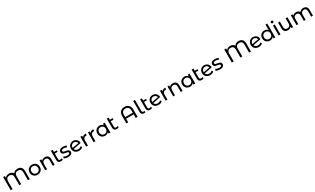

<svg xmlns="http://www.w3.org/2000/svg" viewBox="879 -4826 14613 8900"><g transform="rotate(-30 8185.0 -375.5)"><path d="M1127 -435V0H1028V-432Q1028 -524 980 -571.5Q932 -619 853 -619Q766 -619 715.5 -569.5Q665 -520 665 -418V0H566V-432Q566 -525 520.5 -572Q475 -619 396 -619Q308 -619 256.5 -569Q205 -519 205 -418V0H105V-700H201V-598Q232 -650 288.5 -679Q345 -708 420 -708Q498 -708 554.5 -677Q611 -646 638 -591Q671 -647 731.5 -677.5Q792 -708 870 -708Q991 -708 1059 -638Q1127 -568 1127 -435Z M1269 -265Q1269 -343 1304.5 -404.5Q1340 -466 1403 -500.5Q1466 -535 1545 -535Q1624 -535 1686.5 -500.5Q1749 -466 1784.5 -404.5Q1820 -343 1820 -265Q1820 -187 1784.5 -125.5Q1749 -64 1686.5 -29Q1624 6 1545 6Q1466 6 1403 -29Q1340 -64 1304.5 -125.5Q1269 -187 1269 -265ZM1723 -265Q1723 -320 1700 -362.5Q1677 -405 1636.5 -428Q1596 -451 1545 -451Q1494 -451 1453.5 -428Q1413 -405 1389.5 -362.5Q1366 -320 1366 -265Q1366 -210 1389.5 -167.5Q1413 -125 1453.5 -101.5Q1494 -78 1545 -78Q1596 -78 1636.5 -101.5Q1677 -125 1700 -167.5Q1723 -210 1723 -265Z M2456 -305V0H2360V-294Q2360 -371 2323 -410Q2286 -449 2217 -449Q2139 -449 2094 -403.5Q2049 -358 2049 -273V0H1953V-530H2045V-450Q2074 -491 2123.5 -513Q2173 -535 2236 -535Q2337 -535 2396.5 -476.5Q2456 -418 2456 -305Z M2913 -31Q2892 -13 2861 -3.5Q2830 6 2797 6Q2717 6 2673 -37Q2629 -80 2629 -160V-646H2725V-530H2877V-451H2725V-164Q2725 -121 2746.5 -98Q2768 -75 2808 -75Q2852 -75 2883 -100Z M2962 -56 3002 -132Q3037 -107 3087 -92Q3137 -77 3188 -77Q3314 -77 3314 -149Q3314 -173 3297 -187Q3280 -201 3254.5 -207.5Q3229 -214 3182 -222Q3118 -232 3077.5 -245Q3037 -258 3008 -289Q2979 -320 2979 -376Q2979 -448 3039 -491.5Q3099 -535 3200 -535Q3253 -535 3306 -522Q3359 -509 3393 -487L3352 -411Q3287 -453 3199 -453Q3138 -453 3106 -433Q3074 -413 3074 -380Q3074 -354 3092 -339Q3110 -324 3136.5 -317Q3163 -310 3211 -301Q3275 -290 3314.5 -277.5Q3354 -265 3382 -235Q3410 -205 3410 -151Q3410 -79 3348.5 -36.5Q3287 6 3181 6Q3116 6 3056 -11.5Q2996 -29 2962 -56Z M3922 -142 3974 -80Q3939 -38 3885.5 -16Q3832 6 3766 6Q3682 6 3617 -28.5Q3552 -63 3516.5 -125Q3481 -187 3481 -265Q3481 -342 3515.5 -404Q3550 -466 3610.5 -500.5Q3671 -535 3747 -535Q3819 -535 3878 -502.5Q3937 -470 3972 -411Q4007 -352 4008 -275L3587 -193Q3607 -138 3654.5 -108Q3702 -78 3769 -78Q3864 -78 3922 -142ZM3574 -270V-260L3913 -324Q3900 -382 3855 -418Q3810 -454 3747 -454Q3697 -454 3657.5 -431Q3618 -408 3596 -366.5Q3574 -325 3574 -270Z M4427 -535V-442Q4419 -443 4405 -443Q4327 -443 4282.5 -396.5Q4238 -350 4238 -264V0H4142V-530H4234V-441Q4259 -487 4308 -511Q4357 -535 4427 -535Z M4830 -535V-442Q4822 -443 4808 -443Q4730 -443 4685.5 -396.5Q4641 -350 4641 -264V0H4545V-530H4637V-441Q4662 -487 4711 -511Q4760 -535 4830 -535Z M5443 -530V0H5351V-84Q5319 -40 5270 -17Q5221 6 5162 6Q5085 6 5024 -28Q4963 -62 4928.5 -123.5Q4894 -185 4894 -265Q4894 -345 4928.5 -406Q4963 -467 5024 -501Q5085 -535 5162 -535Q5219 -535 5267 -513.5Q5315 -492 5347 -450V-530ZM5348 -265Q5348 -320 5325 -362.5Q5302 -405 5261 -428Q5220 -451 5170 -451Q5119 -451 5078.5 -428Q5038 -405 5014.5 -362.5Q4991 -320 4991 -265Q4991 -210 5014.5 -167.5Q5038 -125 5078.5 -101.5Q5119 -78 5170 -78Q5220 -78 5261 -101.5Q5302 -125 5325 -167.5Q5348 -210 5348 -265Z M5904 -31Q5883 -13 5852 -3.5Q5821 6 5788 6Q5708 6 5664 -37Q5620 -80 5620 -160V-646H5716V-530H5868V-451H5716V-164Q5716 -121 5737.5 -98Q5759 -75 5799 -75Q5843 -75 5874 -100Z M6899 -393V0H6799V-193H6395V0H6297V-393Q6297 -545 6378 -626.5Q6459 -708 6597 -708Q6737 -708 6818 -626.5Q6899 -545 6899 -393ZM6799 -280V-402Q6799 -509 6745.5 -564Q6692 -619 6597 -619Q6502 -619 6448.5 -564Q6395 -509 6395 -402V-280Z M7089 -156V-742H7185V-164Q7185 -121 7205.5 -98Q7226 -75 7267 -75Q7292 -75 7314 -85L7319 -6Q7286 6 7250 6Q7173 6 7131 -36.5Q7089 -79 7089 -156Z M7689 -31Q7668 -13 7637 -3.5Q7606 6 7573 6Q7493 6 7449 -37Q7405 -80 7405 -160V-646H7501V-530H7653V-451H7501V-164Q7501 -121 7522.5 -98Q7544 -75 7584 -75Q7628 -75 7659 -100Z M8179 -142 8231 -80Q8196 -38 8142.5 -16Q8089 6 8023 6Q7939 6 7874 -28.5Q7809 -63 7773.5 -125Q7738 -187 7738 -265Q7738 -342 7772.5 -404Q7807 -466 7867.5 -500.5Q7928 -535 8004 -535Q8076 -535 8135 -502.5Q8194 -470 8229 -411Q8264 -352 8265 -275L7844 -193Q7864 -138 7911.5 -108Q7959 -78 8026 -78Q8121 -78 8179 -142ZM7831 -270V-260L8170 -324Q8157 -382 8112 -418Q8067 -454 8004 -454Q7954 -454 7914.5 -431Q7875 -408 7853 -366.5Q7831 -325 7831 -270Z M8684 -535V-442Q8676 -443 8662 -443Q8584 -443 8539.5 -396.5Q8495 -350 8495 -264V0H8399V-530H8491V-441Q8516 -487 8565 -511Q8614 -535 8684 -535Z M9305 -305V0H9209V-294Q9209 -371 9172 -410Q9135 -449 9066 -449Q8988 -449 8943 -403.5Q8898 -358 8898 -273V0H8802V-530H8894V-450Q8923 -491 8972.5 -513Q9022 -535 9085 -535Q9186 -535 9245.5 -476.5Q9305 -418 9305 -305Z M9986 -530V0H9894V-84Q9862 -40 9813 -17Q9764 6 9705 6Q9628 6 9567 -28Q9506 -62 9471.5 -123.5Q9437 -185 9437 -265Q9437 -345 9471.5 -406Q9506 -467 9567 -501Q9628 -535 9705 -535Q9762 -535 9810 -513.5Q9858 -492 9890 -450V-530ZM9891 -265Q9891 -320 9868 -362.5Q9845 -405 9804 -428Q9763 -451 9713 -451Q9662 -451 9621.5 -428Q9581 -405 9557.5 -362.5Q9534 -320 9534 -265Q9534 -210 9557.5 -167.5Q9581 -125 9621.5 -101.5Q9662 -78 9713 -78Q9763 -78 9804 -101.5Q9845 -125 9868 -167.5Q9891 -210 9891 -265Z M10447 -31Q10426 -13 10395 -3.5Q10364 6 10331 6Q10251 6 10207 -37Q10163 -80 10163 -160V-646H10259V-530H10411V-451H10259V-164Q10259 -121 10280.5 -98Q10302 -75 10342 -75Q10386 -75 10417 -100Z M10937 -142 10989 -80Q10954 -38 10900.5 -16Q10847 6 10781 6Q10697 6 10632 -28.5Q10567 -63 10531.5 -125Q10496 -187 10496 -265Q10496 -342 10530.5 -404Q10565 -466 10625.5 -500.5Q10686 -535 10762 -535Q10834 -535 10893 -502.5Q10952 -470 10987 -411Q11022 -352 11023 -275L10602 -193Q10622 -138 10669.5 -108Q10717 -78 10784 -78Q10879 -78 10937 -142ZM10589 -270V-260L10928 -324Q10915 -382 10870 -418Q10825 -454 10762 -454Q10712 -454 10672.5 -431Q10633 -408 10611 -366.5Q10589 -325 10589 -270Z M11090 -56 11130 -132Q11165 -107 11215 -92Q11265 -77 11316 -77Q11442 -77 11442 -149Q11442 -173 11425 -187Q11408 -201 11382.5 -207.5Q11357 -214 11310 -222Q11246 -232 11205.5 -245Q11165 -258 11136 -289Q11107 -320 11107 -376Q11107 -448 11167 -491.5Q11227 -535 11328 -535Q11381 -535 11434 -522Q11487 -509 11521 -487L11480 -411Q11415 -453 11327 -453Q11266 -453 11234 -433Q11202 -413 11202 -380Q11202 -354 11220 -339Q11238 -324 11264.5 -317Q11291 -310 11339 -301Q11403 -290 11442.5 -277.5Q11482 -265 11510 -235Q11538 -205 11538 -151Q11538 -79 11476.5 -36.5Q11415 6 11309 6Q11244 6 11184 -11.5Q11124 -29 11090 -56Z M12963 -435V0H12864V-432Q12864 -524 12816 -571.5Q12768 -619 12689 -619Q12602 -619 12551.5 -569.5Q12501 -520 12501 -418V0H12402V-432Q12402 -525 12356.5 -572Q12311 -619 12232 -619Q12144 -619 12092.5 -569Q12041 -519 12041 -418V0H11941V-700H12037V-598Q12068 -650 12124.5 -679Q12181 -708 12256 -708Q12334 -708 12390.5 -677Q12447 -646 12474 -591Q12507 -647 12567.5 -677.5Q12628 -708 12706 -708Q12827 -708 12895 -638Q12963 -568 12963 -435Z M13546 -142 13598 -80Q13563 -38 13509.5 -16Q13456 6 13390 6Q13306 6 13241 -28.5Q13176 -63 13140.5 -125Q13105 -187 13105 -265Q13105 -342 13139.5 -404Q13174 -466 13234.5 -500.5Q13295 -535 13371 -535Q13443 -535 13502 -502.5Q13561 -470 13596 -411Q13631 -352 13632 -275L13211 -193Q13231 -138 13278.5 -108Q13326 -78 13393 -78Q13488 -78 13546 -142ZM13198 -270V-260L13537 -324Q13524 -382 13479 -418Q13434 -454 13371 -454Q13321 -454 13281.5 -431Q13242 -408 13220 -366.5Q13198 -325 13198 -270Z M14266 -742V0H14174V-84Q14142 -40 14093 -17Q14044 6 13985 6Q13908 6 13847 -28Q13786 -62 13751.5 -123.5Q13717 -185 13717 -265Q13717 -345 13751.5 -406Q13786 -467 13847 -501Q13908 -535 13985 -535Q14042 -535 14090 -513.5Q14138 -492 14170 -450V-742ZM14171 -265Q14171 -320 14148 -362.5Q14125 -405 14084 -428Q14043 -451 13993 -451Q13942 -451 13901.5 -428Q13861 -405 13837.5 -362.5Q13814 -320 13814 -265Q13814 -210 13837.5 -167.5Q13861 -125 13901.5 -101.5Q13942 -78 13993 -78Q14043 -78 14084 -101.5Q14125 -125 14148 -167.5Q14171 -210 14171 -265Z M14448 -530H14544V0H14448ZM14431 -694Q14431 -720 14449.5 -738.5Q14468 -757 14496 -757Q14524 -757 14542.5 -739.5Q14561 -722 14561 -696Q14561 -669 14542.5 -650.5Q14524 -632 14496 -632Q14468 -632 14449.5 -650Q14431 -668 14431 -694Z M15221 -530V0H15130V-80Q15101 -39 15053.5 -16.5Q15006 6 14950 6Q14844 6 14783 -52.5Q14722 -111 14722 -225V-530H14818V-236Q14818 -159 14855 -119.5Q14892 -80 14961 -80Q15037 -80 15081 -126Q15125 -172 15125 -256V-530Z M16284 -305V0H16188V-294Q16188 -371 16152.5 -410Q16117 -449 16051 -449Q15978 -449 15935 -403.5Q15892 -358 15892 -273V0H15796V-294Q15796 -371 15760.5 -410Q15725 -449 15659 -449Q15586 -449 15543 -403.5Q15500 -358 15500 -273V0H15404V-530H15496V-451Q15525 -492 15572 -513.5Q15619 -535 15679 -535Q15741 -535 15789 -510Q15837 -485 15863 -437Q15893 -483 15946.5 -509Q16000 -535 16067 -535Q16167 -535 16225.5 -477Q16284 -419 16284 -305Z"/></g></svg>

Font: Montserrat Alternates Medium
Style: Regular
Weight: 500
Designer: Julieta Ulanovsky
Foundry: Julieta Ulanovsky
Version: Version 7.200